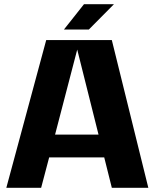

<svg xmlns="http://www.w3.org/2000/svg" viewBox="-20 -890 733 910"><path d="M510 0 474 -144H213L175 0H10L199 -700H510L683 0ZM346 -655 241 -252H447ZM283 -750 378 -870H520L401 -750Z"/></svg>

Font: Fivo Sans Modern
Style: Regular
Weight: 700
Designer: Alexander Slobzheninov
Foundry: Alexander Slobzheninov
Version: 1.0